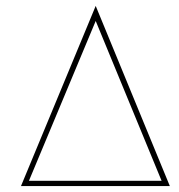

<svg xmlns="http://www.w3.org/2000/svg" viewBox="-20 -627 606 650"><path d="M51 3 304 -607 555 3ZM78 -15H527L304 -556Z"/></svg>

Font: Lil Grotesk Thin
Style: Regular
Weight: 100
Designer: Bastien Sozeau
Foundry: NBR — Bastien Sozeau
Version: Version 3.003; ttfautohint (v1.8.4.7-5d5b);gftools[0.9.33]